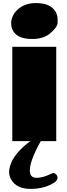

<svg xmlns="http://www.w3.org/2000/svg" viewBox="-20 -908 428 1235"><path d="M210 -888.2Q281.2 -888.2 315.9 -858.2Q350.6 -828.1 350.6 -782.2Q350.6 -782.2 350.3 -758.8Q350.1 -735.4 305.9 -696.3Q261.7 -657.2 188 -657.2Q84.5 -657.2 59.1 -719.7Q51.8 -737.3 51.8 -758.8Q51.8 -780.3 62 -803.7Q72.3 -827.1 92.8 -845.7Q138.2 -888.2 210 -888.2ZM341.8 0H242.2Q171.9 125 171.9 189Q171.9 235.8 214.6 235.8Q257.3 235.8 308.1 210Q317.9 205.1 325 205.1Q332 205.1 341.1 214.1Q350.1 223.1 350.1 236.6Q350.1 250 331.1 265.1Q267.1 307.1 176.8 307.1Q86.4 307.1 51.3 246.1Q38.6 223.1 38.6 197.3Q38.6 179.2 44.9 159.2Q68.4 79.1 174.8 0H59.1V-606.9H341.8Z"/></svg>

Font: Fz Rammetto One
Style: Regular
Weight: 400
Designer: Vernon Adams
Foundry: Vernon Adams
Version: Vit hóa bi c Thuy @ FontZin.Com